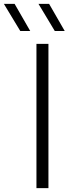

<svg xmlns="http://www.w3.org/2000/svg" viewBox="-85 -965 371 985"><path d="M102 0V-740H163.5V0ZM196 -806 112.5 -945H167L247 -806ZM19 -806 -65 -945H-10L70 -806Z"/></svg>

Font: Encode Sans Expanded Light
Style: Regular
Weight: 300
Width: 7
Designer: Multiple Designers
Foundry: Impallari Type
Version: Version 3.000; ttfautohint (v1.8.3) -l 8 -r 50 -G 200 -x 14 